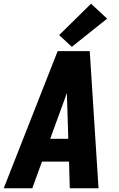

<svg xmlns="http://www.w3.org/2000/svg" viewBox="-42 -1009 638 1029"><path d="M-22 0H131L183 -143H328L332 0H486L439 -735H267ZM227 -265 309 -490Q313 -501 316 -511Q317 -501 317 -490L324 -265ZM343 -758 532 -909 446 -989 275 -821Z"/></svg>

Font: Iosevka Sparkle Heavy Oblique
Style: Regular
Weight: 900
Italic angle: -9°
Designer: Belleve Invis
Foundry: Belleve Invis
Version: Version 4.5.0; ttfautohint (v1.8.3)